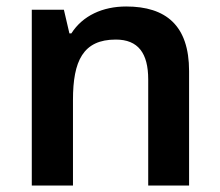

<svg xmlns="http://www.w3.org/2000/svg" viewBox="-20 -572 678 592"><path d="M369 -552C297 -552 235 -524 200 -469H194L177 -542H78V0H205V-264C205 -384 236 -450 337 -450C406 -450 437 -408 437 -327V0H563V-353C563 -493 492 -552 369 -552Z"/></svg>

Font: Noto Sans Myanmar UI SemiBold
Style: Regular
Weight: 600
Designer: Monotype Design Team
Foundry: Monotype Imaging Inc.
Version: Version 2.103